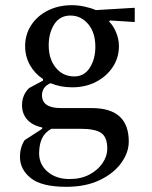

<svg xmlns="http://www.w3.org/2000/svg" viewBox="-20 -481 585 741"><path d="M258 -144Q213 -144 175 -160Q157 -152 149.5 -140Q142 -128 142 -114Q142 -64 214 -64H332Q406 -64 441.5 -31.5Q477 1 477 65Q477 108 447.5 148.5Q418 189 364 214.5Q310 240 236 240Q141 240 99 206.5Q57 173 57 124Q57 88 75 60L143 16V11Q105 3 85 -19.5Q65 -42 65 -75Q65 -114 92 -141L146 -170V-176Q114 -197 95.5 -230Q77 -263 77 -303Q77 -348 100.5 -384Q124 -420 165 -440.5Q206 -461 258 -461Q281 -461 306.5 -455.5Q332 -450 350 -442L500 -451V-396L405 -402L401 -398Q418 -381 428.5 -355Q439 -329 439 -303Q439 -258 415 -222Q391 -186 350.5 -165Q310 -144 258 -144ZM267 -186Q305 -186 326.5 -219.5Q348 -253 348 -300Q348 -356 320 -388.5Q292 -421 252 -421Q211 -421 189.5 -387.5Q168 -354 168 -306Q168 -253 195.5 -219.5Q223 -186 267 -186ZM131 111Q131 154 164 182Q197 210 248 210Q292 210 324.5 193Q357 176 375.5 149Q394 122 394 92Q394 49 371 32.5Q348 16 290 16H188Q183 16 178 16Q152 31 141.5 54.5Q131 78 131 111Z"/></svg>

Font: Spectral Medium
Style: Regular
Weight: 500
Designer: Jean-Baptiste Levee
Foundry: Production Type
Version: Version 2.001